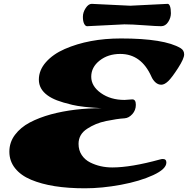

<svg xmlns="http://www.w3.org/2000/svg" viewBox="-20 -972 990 1011"><path d="M676.8 -448.7Q695.3 -448.7 695.3 -420.2Q695.3 -391.6 676.8 -371.1Q658.2 -350.6 636.5 -349.1Q614.7 -347.7 591.6 -344.2Q568.4 -340.8 538.8 -334.7Q509.3 -328.6 484.9 -318.4Q460.4 -308.1 439.5 -294.4Q393.6 -265.1 393.6 -214.4Q393.6 -180.7 410.4 -155.5Q427.2 -130.4 454.6 -116.7Q507.3 -90.3 571.3 -90.3Q669.4 -90.3 822.3 -132.3Q831.1 -134.8 837.4 -134.8Q856 -134.8 856 -116.2Q856 -82 786.4 -49.8Q716.8 -17.6 616.7 1Q516.6 19.5 427.5 19.5Q338.4 19.5 268.1 8.3Q197.8 -2.9 143.6 -25.6Q89.4 -48.3 59.3 -86.2Q29.3 -124 29.3 -173.3Q29.3 -222.7 58.8 -262Q88.4 -301.3 136.7 -326.9Q185.1 -352.5 249 -370.1Q369.6 -402.3 515.1 -402.3Q411.6 -407.7 360.6 -419.9Q309.6 -432.1 280 -443.6Q250.5 -455.1 230.5 -469.7Q184.6 -502.9 184.6 -552.7Q184.6 -602.5 221.9 -644.8Q259.3 -687 320.8 -713.9Q448.2 -769.5 616.7 -769.5Q845.7 -769.5 931.2 -718.3Q949.7 -707 949.7 -685.3Q949.7 -663.6 917.7 -613.8Q885.7 -564 866 -544.9Q846.2 -525.9 829.3 -525.9Q812.5 -525.9 798.8 -538.1Q785.2 -550.3 777.3 -568.4Q724.1 -688 613.3 -688Q548.8 -688 504.6 -653.1Q460.4 -618.2 460.4 -568.1Q460.4 -518.1 511.5 -481.9Q562.5 -445.8 635.7 -445.8ZM634.8 -843.8 438.5 -834Q429.7 -834 423.1 -846.9Q416.5 -859.9 416.5 -883.5Q416.5 -907.2 431.2 -929.4Q445.8 -951.7 462.9 -951.7L666 -941.9L862.8 -951.7Q870.6 -951.7 875.2 -938.7Q879.9 -925.8 879.9 -902.1Q879.9 -878.4 865.5 -856.2Q851.1 -834 828.4 -834Q805.7 -834 739.7 -838.9Q673.8 -843.8 634.8 -843.8Z"/></svg>

Font: Sonsie One
Style: Regular
Weight: 400
Designer: Riccardo De Franceschi
Foundry: Sorkin Type Co
Version: Version 1.003